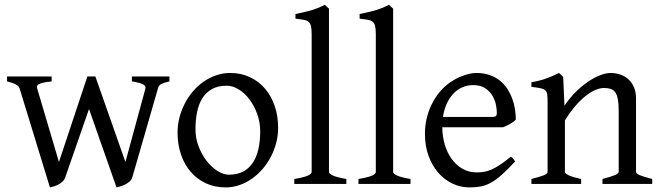

<svg xmlns="http://www.w3.org/2000/svg" viewBox="-20 -777 2790 811"><path d="M695.8 -433.1Q680.7 -429.7 671.9 -426.5Q663.1 -423.3 658 -420.2Q652.8 -417 650.6 -412.8Q648.4 -408.7 647 -402.8L539.1 -28.8Q536.1 -18.1 527.6 -10.5Q519 -2.9 508.8 2.2Q498.5 7.3 488.5 10.3Q478.5 13.2 472.2 14.6L356 -316.4L255.9 -28.8Q252 -17.6 243.9 -10Q235.8 -2.4 226.1 2.7Q216.3 7.8 206.8 10.5Q197.3 13.2 190.9 14.6L63 -402.8Q58.6 -421.9 9.8 -433.1V-454.1H198.2V-433.1Q174.3 -430.7 161.1 -427.5Q147.9 -424.3 142.1 -420.2Q136.2 -416 136 -411.6Q135.7 -407.2 137.2 -402.8L229 -92.8L349.1 -454.1H382.8L509.8 -92.8L594.2 -402.8Q597.2 -414.1 584 -420.9Q570.8 -427.7 537.1 -433.1V-454.1H695.8Z M1079.1 -222.2Q1079.1 -260.7 1066.4 -295.7Q1053.7 -330.6 1033.7 -357.2Q1013.7 -383.8 988.3 -399.4Q962.9 -415 938 -415Q900.9 -415 875.5 -400.9Q850.1 -386.7 834.7 -362.1Q819.3 -337.4 812.5 -303.7Q805.7 -270 805.7 -231Q805.7 -192.4 819.3 -157.5Q833 -122.6 853.8 -96.2Q874.5 -69.8 899.4 -54.4Q924.3 -39.1 946.8 -39.1Q981.4 -39.1 1006.3 -52Q1031.2 -64.9 1047.4 -88.9Q1063.5 -112.8 1071.3 -146.5Q1079.1 -180.2 1079.1 -222.2ZM1154.8 -236.8Q1154.8 -204.1 1146.5 -172.9Q1138.2 -141.6 1123.5 -113.8Q1108.9 -85.9 1088.4 -62.3Q1067.9 -38.6 1043.2 -21.5Q1018.6 -4.4 990.7 5.1Q962.9 14.6 933.1 14.6Q886.7 14.6 849.4 -2.9Q812 -20.5 785.4 -51.3Q758.8 -82 744.4 -124.5Q730 -167 730 -216.8Q730 -249 738 -280.3Q746.1 -311.5 760.5 -339.6Q774.9 -367.7 795.2 -391.4Q815.4 -415 840.1 -432.1Q864.7 -449.2 893.3 -459Q921.9 -468.8 952.1 -468.8Q998 -468.8 1035.4 -451.2Q1072.8 -433.6 1099.4 -402.6Q1126 -371.6 1140.4 -329.1Q1154.8 -286.6 1154.8 -236.8Z M1223.1 0V-21Q1244.1 -24.4 1258.3 -28.1Q1272.5 -31.7 1280.8 -35.4Q1289.1 -39.1 1292.7 -43Q1296.4 -46.9 1296.4 -50.8V-632.8Q1296.4 -654.8 1293.5 -667Q1290.5 -679.2 1282.7 -685.3Q1274.9 -691.4 1261.7 -693.6Q1248.5 -695.8 1228 -698.2V-717.8Q1263.2 -724.6 1292.5 -732.9Q1321.8 -741.2 1352.1 -756.8L1369.6 -740.2V-50.8Q1369.6 -43.5 1386.2 -35.6Q1402.8 -27.8 1442.9 -21V0Z M1494.1 0V-21Q1515.1 -24.4 1529.3 -28.1Q1543.5 -31.7 1551.8 -35.4Q1560.1 -39.1 1563.7 -43Q1567.4 -46.9 1567.4 -50.8V-632.8Q1567.4 -654.8 1564.5 -667Q1561.5 -679.2 1553.7 -685.3Q1545.9 -691.4 1532.7 -693.6Q1519.5 -695.8 1499 -698.2V-717.8Q1534.2 -724.6 1563.5 -732.9Q1592.8 -741.2 1623 -756.8L1640.6 -740.2V-50.8Q1640.6 -43.5 1657.2 -35.6Q1673.8 -27.8 1713.9 -21V0Z M1978 -417.5Q1952.6 -417.5 1931.4 -407.7Q1910.2 -397.9 1893.8 -380.1Q1877.4 -362.3 1866.5 -337.6Q1855.5 -313 1851.1 -283.2H2060.1Q2071.3 -283.2 2075 -286.9Q2078.6 -290.5 2078.6 -300.8Q2078.6 -314 2075 -333.7Q2071.3 -353.5 2060.3 -372.3Q2049.3 -391.1 2029.5 -404.3Q2009.8 -417.5 1978 -417.5ZM2158.7 -272Q2149.9 -262.2 2135.3 -253.9Q2120.6 -245.6 2105 -239.3H1848.1Q1848.6 -201.2 1858.6 -166.7Q1868.7 -132.3 1887.5 -106.2Q1906.2 -80.1 1932.9 -64.5Q1959.5 -48.8 1992.7 -48.8Q2007.8 -48.8 2022.2 -50.8Q2036.6 -52.7 2053.2 -59.6Q2069.8 -66.4 2090.1 -79.6Q2110.4 -92.8 2137.7 -115.2Q2144 -111.8 2148.7 -105.5Q2153.3 -99.1 2155.8 -95.2Q2123 -59.6 2098.4 -37.8Q2073.7 -16.1 2052 -4.4Q2030.3 7.3 2009 11Q1987.8 14.6 1962.9 14.6Q1925.3 14.6 1891.4 -1.5Q1857.4 -17.6 1831.5 -47.1Q1805.7 -76.7 1790.3 -118.4Q1774.9 -160.2 1774.9 -211.9Q1774.9 -244.6 1782.2 -276.4Q1789.6 -308.1 1803.5 -336.4Q1817.4 -364.7 1837.4 -388.7Q1857.4 -412.6 1882.8 -430.2Q1893.6 -437.5 1907 -444.6Q1920.4 -451.7 1935.1 -457Q1949.7 -462.4 1964.1 -465.6Q1978.5 -468.8 1991.7 -468.8Q2023.4 -468.8 2048.3 -460Q2073.2 -451.2 2091.8 -436.3Q2110.4 -421.4 2123 -401.6Q2135.7 -381.8 2143.8 -359.9Q2151.9 -337.9 2155.3 -315.2Q2158.7 -292.5 2158.7 -272Z M2524.9 0V-21Q2560.1 -30.3 2576.7 -37.1Q2593.3 -43.9 2593.3 -50.8V-309.1Q2593.3 -338.9 2589.8 -357.4Q2586.4 -376 2579.1 -386.7Q2571.8 -397.5 2559.8 -401.4Q2547.9 -405.3 2530.8 -405.3Q2515.6 -405.3 2497.1 -397.9Q2478.5 -390.6 2457.3 -374.5Q2436 -358.4 2412.8 -332.3Q2389.6 -306.2 2366.2 -268.1V-50.8Q2366.2 -43.5 2384.5 -35.6Q2402.8 -27.8 2434.6 -21V0H2224.6V-21Q2256.8 -29.3 2274.9 -35.9Q2293 -42.5 2293 -50.8V-347.2Q2293 -366.2 2291.5 -377.4Q2290 -388.7 2283.4 -395Q2276.9 -401.4 2263.2 -404.3Q2249.5 -407.2 2224.6 -410.2V-429.7Q2257.8 -435.1 2286.1 -445.1Q2314.5 -455.1 2341.8 -468.8L2358.9 -451.7L2364.3 -330.1Q2385.7 -362.8 2411.6 -388.4Q2437.5 -414.1 2463.9 -431.9Q2490.2 -449.7 2514.9 -459.2Q2539.6 -468.8 2558.6 -468.8Q2579.6 -468.8 2599.1 -462.4Q2618.7 -456.1 2633.5 -442.9Q2648.4 -429.7 2657.5 -409.4Q2666.5 -389.2 2666.5 -361.8V-50.8Q2666.5 -43.9 2681.4 -37.4Q2696.3 -30.8 2734.9 -21V0Z"/></svg>

Font: Gentium Plus APac
Style: Regular
Weight: 400
Designer: J. Victor Gaultney, Annie Olsen, Iska Routamaa, Becca Hirsbrunner
Foundry: SIL International
Version: Version 5.000